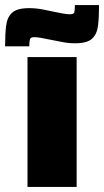

<svg xmlns="http://www.w3.org/2000/svg" viewBox="-68 -734 409 754"><path d="M40 0V-510H233V0ZM-48 -552Q-48 -599 -44 -632.5Q-40 -666 -20.5 -684Q-1 -702 46 -702Q73 -702 99.5 -697Q126 -692 148 -687Q166 -683 181 -680.5Q196 -678 207 -678Q222 -678 224 -686Q226 -694 226 -714H321Q321 -667 317 -633.5Q313 -600 293.5 -582Q274 -564 227 -564Q200 -564 174 -569.5Q148 -575 125 -579Q107 -583 92 -585.5Q77 -588 66 -588Q52 -588 49.5 -579.5Q47 -571 47 -552Z"/></svg>

Font: Saira SemiCondensed Black
Style: Regular
Weight: 900
Width: 4
Designer: Hector Gatti with collaboration of the Omnibus-Type team
Foundry: Omnibus-Type
Version: Version 1.101